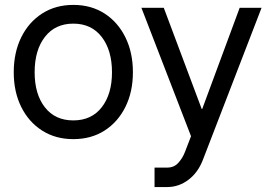

<svg xmlns="http://www.w3.org/2000/svg" viewBox="-20 -547 1089 771"><path d="M274.4 11.7Q203.1 11.7 149.2 -22.7Q95.2 -57.1 65.2 -117.7Q35.2 -178.2 35.2 -256.8Q35.2 -335.9 65.2 -397Q95.2 -458 149.2 -492.7Q203.1 -527.3 274.4 -527.3Q346.2 -527.3 399.9 -492.7Q453.6 -458 483.6 -397Q513.7 -335.9 513.7 -256.8Q513.7 -178.2 483.6 -117.7Q453.6 -57.1 399.9 -22.7Q346.2 11.7 274.4 11.7ZM274.4 -63.5Q347.7 -63.5 388.7 -116.5Q429.7 -169.4 429.7 -256.8Q429.7 -345.2 388.4 -398.7Q347.2 -452.1 274.4 -452.1Q201.7 -452.1 160.4 -398.9Q119.1 -345.7 119.1 -256.8Q119.1 -168.9 160.2 -116.2Q201.2 -63.5 274.4 -63.5ZM651.4 204.1H600.6V126H651.4Q678.7 126 695.8 107.2Q712.9 88.4 722.2 64.5L747.1 0L547.9 -515.6H637.7L790 -109.4H792L942.4 -515.6H1030.3L794.4 95.7Q774.9 146 736.6 175Q698.2 204.1 651.4 204.1Z"/></svg>

Font: Inter Display
Style: Regular
Weight: 400
Designer: Rasmus Andersson
Foundry: rsms
Version: Version 4.000;git-37864ae